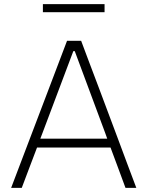

<svg xmlns="http://www.w3.org/2000/svg" viewBox="-20 -911 715 931"><path d="M34 0Q56 -57.5 80 -121Q104 -184.5 126 -242L219 -486.5Q244 -552 264.2 -605.5Q284.5 -659 305 -713H373.5Q394 -658 414 -605Q434 -552 459 -486L551 -240.5Q573 -181.5 596.2 -119.2Q619.5 -57 641 0H588.5Q571 -47.5 552.5 -97.5Q534 -147.5 516 -195.5H159.5Q141 -147 122.2 -97.2Q103.5 -47.5 85.5 0ZM187.5 -270Q182 -255 175.5 -238.5H500Q494.5 -253 490 -266.5L342.5 -663H335.5ZM188 -852V-891H487V-852Z"/></svg>

Font: Commissioner ExtraLight
Style: Regular
Weight: 200
Designer: Kostas Bartsokas
Foundry: Kostas Bartsokas
Version: Version 1.000; ttfautohint (v1.8.3)